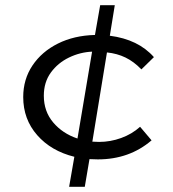

<svg xmlns="http://www.w3.org/2000/svg" viewBox="-20 -643 665 736"><path d="M305 73H245L265 -42Q176 -64 122.5 -125Q69 -186 69 -271Q69 -339 104.5 -392Q140 -445 202 -476Q264 -507 344 -509L364 -623H420L401 -506Q510 -492 570 -424L522 -377Q493 -407 461 -422.5Q429 -438 390 -442L334 -100Q346 -99 360 -99Q403 -99 444.5 -114Q486 -129 517 -157L561 -105Q476 -32 355 -32Q338 -32 323 -33ZM148 -276Q148 -216 184 -173.5Q220 -131 277 -112L333 -445Q287 -443 244.5 -422.5Q202 -402 175 -365Q148 -328 148 -276Z"/></svg>

Font: Inconsolata Expanded Thin
Style: Regular
Weight: 100
Width: 7
Monospace: yes
Designer: Raph Levien, Cyreal, Brenton Simpson
Foundry: Raph Levien, Cyreal, Google
Version: Version 3.100; ttfautohint (v1.8.4.7-5d5b)